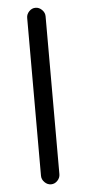

<svg xmlns="http://www.w3.org/2000/svg" viewBox="-54 -607 371 822"><g transform="rotate(-5 131.5 -195.5)"><path d="M170.9 143.6V-535.2Q170.9 -550.8 158.7 -563Q146.5 -575.2 130.9 -575.2Q115.2 -575.2 103.5 -563Q91.8 -550.8 91.8 -535.2V143.6Q91.8 159.2 104 171.4Q116.2 183.6 131.8 183.6Q147.5 183.6 159.2 171.4Q170.9 159.2 170.9 143.6Z"/></g></svg>

Font: FakePearl
Style: Light
Weight: 350
Version: Version 1.2